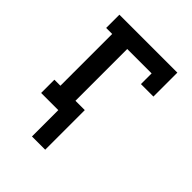

<svg xmlns="http://www.w3.org/2000/svg" viewBox="-201 -623 902 902"><g transform="rotate(45 250.0 -172.5)"><path d="M172 175V0H58V-88H98V-432H58V-520H443V-361H360V-432H198V-88H260V175Z"/></g></svg>

Font: Iosevka Curly Slab Semibold
Style: Regular
Weight: 600
Monospace: yes
Designer: Belleve Invis
Foundry: Belleve Invis
Version: Version 22.1.2; ttfautohint (v1.8.4)